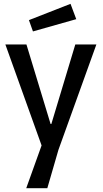

<svg xmlns="http://www.w3.org/2000/svg" viewBox="-20 -816 537 1002"><path d="M117 166 197 -57 8 -584H118L244 -169H248L373 -584H483L285 -34L227 166ZM152 -652 131 -711 348 -796 378 -716Z"/></svg>

Font: Ruda SemiBold
Style: Regular
Weight: 600
Designer: Mariela Monsalve and Angelina Sanchez
Foundry: Mariela Monsalve and Angelina Sanchez
Version: Version 2.001